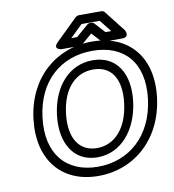

<svg xmlns="http://www.w3.org/2000/svg" viewBox="-94 -927 947 1047"><g transform="rotate(-10 379.5 -404.0)"><path d="M373 -13C200 -13 96 -130 121 -330C145 -529 277 -641 451 -641C626 -641 729 -529 705 -330C680 -130 547 -13 373 -13ZM367 37C569 37 728 -106 755 -330C782 -553 658 -691 457 -691C257 -691 98 -553 71 -330C44 -106 166 37 367 37ZM380 -64C511 -64 604 -176 623 -330C642 -484 575 -590 444 -590C313 -590 220 -484 201 -330C182 -176 249 -64 380 -64ZM386 -114C291 -114 234 -190 251 -330C268 -468 342 -540 438 -540C534 -540 590 -468 573 -330C556 -190 481 -114 386 -114ZM383 -729H351L419 -795H520L572 -729H540L488 -786C484 -791 476 -793 471 -793H467C460 -793 453 -790 449 -786ZM387 -679C392 -679 400 -681 405 -686L462 -735L507 -686C510 -682 516 -679 523 -679H622C671 -679 646 -721 646 -721L555 -837C551 -842 544 -845 537 -845H414C408 -845 399 -842 394 -837L275 -721C237 -684 288 -679 288 -679Z"/></g></svg>

Font: Falling Sky
Style: ExtOuObl
Weight: 400
Designer: Paul D. Hunt
Foundry: Adobe Systems Incorporated
Version: Version 1.02